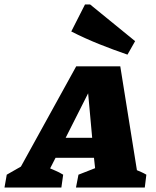

<svg xmlns="http://www.w3.org/2000/svg" viewBox="-87 -834 692 854"><path d="M522 -77Q534 -72 544 -67.5Q554 -63 564 -57L557 0H251L262 -57L336 -86L331 -132H160L136 -85Q151 -78 162.5 -73.5Q174 -69 194 -57L186 0H-67L-57 -57L6 -93L252 -539H448ZM205 -221H323L305 -419ZM480 -591Q416 -613 353.5 -638Q291 -663 230 -694L291 -814H314L514 -651Z"/></svg>

Font: Piazzolla SC ExtraBold
Style: Italic
Weight: 800
Italic angle: -11.3°
Designer: Juan Pablo del Peral
Foundry: Huerta Tipografica
Version: Version 1.330